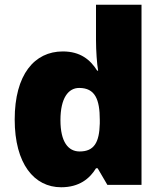

<svg xmlns="http://www.w3.org/2000/svg" viewBox="-20 -780 683 810"><path d="M238 10C314 10 358 -26 385 -70H392L433 0H577V-760H385V-612C385 -565 389 -510 394 -482H390C361 -528 319 -563 245 -563C125 -563 42 -465 42 -276C42 -89 124 10 238 10ZM316 -141C268 -141 235 -181 235 -273C235 -366 268 -409 314 -409C381 -409 401 -361 401 -274V-259C399 -179 377 -141 316 -141Z"/></svg>

Font: Noto Sans Gurmukhi Black
Style: Regular
Weight: 900
Designer: Jelle Bosma - Monotype Design Team
Foundry: Monotype Imaging Inc.
Version: Version 2.004